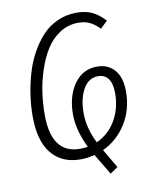

<svg xmlns="http://www.w3.org/2000/svg" viewBox="-88 -763 754 935"><g transform="rotate(-10 288.5 -295.5)"><path d="M525.9 -275.9Q525.9 -187 482.2 -117.4Q438.5 -47.9 366.2 -14.2L420.9 79.1L382.8 105Q323.2 6.3 320.8 2Q286.1 11.2 251 11.2Q159.2 11.2 108.2 -51Q57.1 -113.3 57.1 -234.9Q57.1 -286.6 64.7 -339.1Q72.3 -391.6 87.2 -443.6Q102.1 -495.6 126.7 -540.8Q151.4 -585.9 183.3 -620.8Q215.3 -655.8 259.5 -675.8Q303.7 -695.8 355 -695.8Q400.4 -695.8 433.1 -679.7Q465.8 -663.6 494.1 -631.8L459 -598.1Q433.6 -624 409.9 -635Q386.2 -646 354 -646Q304.2 -646 263.2 -619.4Q222.2 -592.8 195.6 -550.5Q168.9 -508.3 150.4 -452.9Q131.8 -397.5 124 -342.3Q116.2 -287.1 116.2 -232.9Q116.2 -40 256.8 -40Q277.3 -40 295.9 -43Q252 -133.3 252 -210Q252 -301.3 294.2 -360.6Q336.4 -419.9 407.2 -419.9Q461.4 -419.9 493.7 -383.1Q525.9 -346.2 525.9 -275.9ZM342.8 -57.1Q402.3 -83.5 437.3 -142.3Q472.2 -201.2 472.2 -276.9Q472.2 -324.7 454.6 -348.9Q437 -373 404.8 -373Q356.9 -373 330.6 -325.9Q304.2 -278.8 304.2 -208Q304.2 -132.8 342.8 -57.1Z"/></g></svg>

Font: Fira Sans Compressed Light
Style: Italic
Weight: 300
Width: 3
Italic angle: -8°
Designer: Carrois Corporate & Edenspiekermann AG
Foundry: Carrois Corporate GbR & Edenspiekermann AG
Version: Version 4.203;PS 004.203;hotconv 1.0.88;makeotf.lib2.5.64775